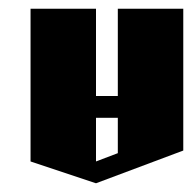

<svg xmlns="http://www.w3.org/2000/svg" viewBox="-20 -520 440 440"><path d="M50 -500H200V-300H250V-500H400V-175L200 -100L50 -150ZM200 -250V-150L250 -169V-250Z"/></svg>

Font: SOV_Meka
Style: Book
Weight: 400
Version: Version 1.00